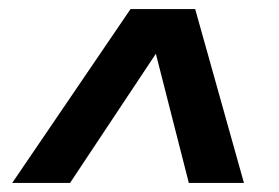

<svg xmlns="http://www.w3.org/2000/svg" viewBox="-20 -544 618 425"><path d="M520 -139H398L325 -425L135 -139H7L269 -524H412Z"/></svg>

Font: Gontserrat
Style: Bold Italic
Weight: 700
Italic angle: -11.3°
Designer: Julieta Ulanovsky
Foundry: Julieta Ulanovsky
Version: Version 6.001